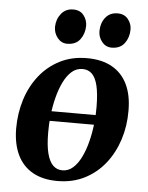

<svg xmlns="http://www.w3.org/2000/svg" viewBox="-55 -817 674 875"><g transform="rotate(5 282.0 -379.5)"><path d="M405 -257H160L166.5 -301.5H410ZM326.5 -556.5Q394.5 -556.5 441 -530.5Q487.5 -504.5 511.5 -455Q535.5 -405.5 535.5 -334.5Q536 -265 516 -202.5Q496 -140 457.8 -91.5Q419.5 -43 364.5 -15Q309.5 13 240 13Q173 13 126.8 -13.2Q80.5 -39.5 56.8 -89Q33 -138.5 32.5 -208.5Q32.5 -279 52.2 -341.8Q72 -404.5 110.2 -452.8Q148.5 -501 203 -528.8Q257.5 -556.5 326.5 -556.5ZM311 -505.5Q282.5 -505.5 261 -486.5Q239.5 -467.5 224 -435.5Q208.5 -403.5 198.5 -364Q188.5 -324.5 183.8 -282.8Q179 -241 179.5 -203.5Q179.5 -144.5 189 -108Q198.5 -71.5 216 -54.5Q233.5 -37.5 258.5 -37.5Q286.5 -37.5 307.8 -56.8Q329 -76 344.5 -108Q360 -140 370 -179.5Q380 -219 384.8 -260.8Q389.5 -302.5 389 -340.5Q388.5 -399.5 379.8 -435.8Q371 -472 353.8 -488.8Q336.5 -505.5 311 -505.5ZM230 -614Q203.5 -614 186 -635.8Q168.5 -657.5 168.5 -686Q169.5 -721.5 190 -746.8Q210.5 -772 245 -772Q276.5 -772 293 -750.5Q309.5 -729 309.5 -702.5Q309 -666.5 289.2 -640.2Q269.5 -614 230 -614ZM433.5 -614Q406.5 -614 389 -635.8Q371.5 -657.5 372 -686Q372.5 -721.5 392.5 -746.8Q412.5 -772 448 -772Q479 -772 496 -750.5Q513 -729 512.5 -702.5Q512 -666.5 492.2 -640.2Q472.5 -614 433.5 -614Z"/></g></svg>

Font: Merriweather 48pt
Style: Bold Italic
Weight: 700
Italic angle: -7.8°
Version: Version 2.101